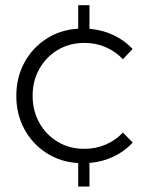

<svg xmlns="http://www.w3.org/2000/svg" viewBox="-20 -674 563 724"><path d="M480.5 -136.2Q450.2 -103.5 408.2 -83.5Q366.2 -63.5 317.4 -59.6V29.3H274.9V-59.1Q208 -63 155 -97.2Q102.1 -131.3 71.8 -187.3Q41.5 -243.2 41.5 -312.5Q41.5 -381.8 71.8 -437.7Q102.1 -493.7 155 -527.8Q208 -562 274.9 -565.9V-654.3H317.4V-565.4Q365.7 -561.5 407.7 -541.7Q449.7 -522 480 -489.3L443.4 -450.7Q416.5 -479.5 379.2 -495.8Q341.8 -512.2 298.3 -512.2Q242.7 -512.2 198.5 -486.1Q154.3 -460 128.7 -414.8Q103 -369.6 103 -313Q103 -255.9 128.7 -210.4Q154.3 -165 198.2 -138.9Q242.2 -112.8 297.9 -112.8Q341.8 -112.8 379.4 -129.2Q417 -145.5 443.4 -174.3Z"/></svg>

Font: Kumbh Sans Light
Style: Regular
Weight: 300
Version: Version 1.004